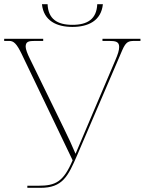

<svg xmlns="http://www.w3.org/2000/svg" viewBox="-20 -900 712 920"><path d="M327 -771C402 -771 465 -800 473 -880H446C443 -809 400 -781 327 -781C254 -781 211 -809 208 -880H181C189 -800 252 -771 327 -771ZM111 0H174C280 0 306 -55 350 -157L548 -618C576 -682 579 -704 621 -704H653V-714H471V-704H502C535 -704 551 -700 551 -675C551 -659 545 -640 532 -610L423 -354C396 -291 363 -213 342 -163C324 -205 308 -241 285 -287L122 -621C112 -641 103 -664 103 -676C103 -701 117 -704 149 -704H187V-714H0V-704H24C46 -704 60 -690 83 -643L328 -132C284 -29 247 -10 164 -10H111Z"/></svg>

Font: Noto Serif Display Thin
Style: Regular
Weight: 100
Designer: Monotype Design Team
Foundry: Monotype Imaging Inc.
Version: Version 2.009